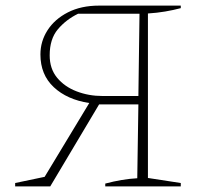

<svg xmlns="http://www.w3.org/2000/svg" viewBox="-20 -664 715 684"><path d="M34 0V-12L139 -34L298 -297Q219 -309 171.5 -353.5Q124 -398 124 -470Q124 -517 149.5 -556.5Q175 -596 222 -620Q269 -644 333 -644H624V-635Q598 -628 568.5 -623Q539 -618 507 -616V-30L624 -12V0H355V-10Q415 -26 469 -29L473 -292H333L159 0ZM345 -322H473L477 -615H258Q215 -594 186 -559.5Q157 -525 157 -467Q157 -419 183.5 -387Q210 -355 253 -338.5Q296 -322 345 -322Z"/></svg>

Font: Piazzolla SC Thin
Style: Regular
Weight: 100
Designer: Juan Pablo del Peral
Foundry: Huerta Tipografica
Version: Version 1.330